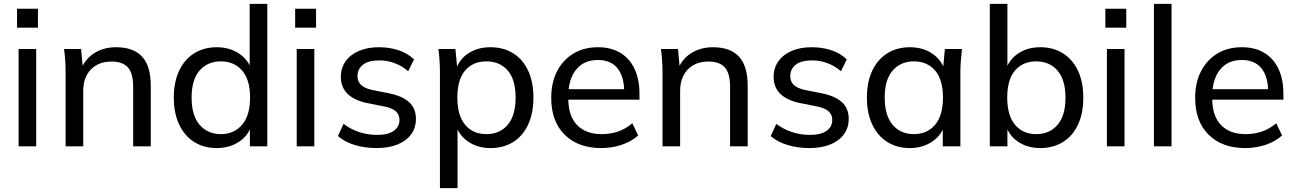

<svg xmlns="http://www.w3.org/2000/svg" viewBox="-20 -756 6694 992"><path d="M76 0V-503H167V0ZM68 -613V-711H176V-613Z M319 0V-384Q319 -413 317 -443Q315 -473 311 -503H399L409 -395H397Q420 -452 468 -482Q516 -512 580 -512Q669 -512 714 -463.5Q759 -415 759 -313V0H668V-308Q668 -377 641 -407.5Q614 -438 557 -438Q489 -438 449.5 -397Q410 -356 410 -286V0Z M1100 9Q1034 9 984 -22Q934 -53 906 -112Q878 -171 878 -252Q878 -333 906 -391.5Q934 -450 984 -481Q1034 -512 1100 -512Q1166 -512 1215.5 -479Q1265 -446 1282 -388H1270V-736H1361V0H1271V-117H1282Q1266 -58 1216.5 -24.5Q1167 9 1100 9ZM1121 -63Q1189 -63 1230.5 -111Q1272 -159 1272 -252Q1272 -345 1230.5 -392Q1189 -439 1121 -439Q1053 -439 1011.5 -392Q970 -345 970 -252Q970 -159 1011.5 -111Q1053 -63 1121 -63Z M1513 0V-503H1604V0ZM1505 -613V-711H1613V-613Z M1926 9Q1865 9 1812.5 -7Q1760 -23 1726 -53L1755 -116Q1792 -88 1836.5 -73.5Q1881 -59 1928 -59Q1985 -59 2014.5 -80Q2044 -101 2044 -136Q2044 -164 2025 -181Q2006 -198 1965 -206L1870 -225Q1806 -240 1773.5 -273.5Q1741 -307 1741 -360Q1741 -404 1765 -438.5Q1789 -473 1833.5 -492.5Q1878 -512 1938 -512Q1993 -512 2040.5 -496Q2088 -480 2119 -449L2089 -388Q2058 -415 2019.5 -429.5Q1981 -444 1941 -444Q1883 -444 1855 -421.5Q1827 -399 1827 -363Q1827 -336 1844 -318.5Q1861 -301 1899 -292L1994 -273Q2061 -259 2095 -227Q2129 -195 2129 -142Q2129 -95 2103.5 -61Q2078 -27 2032.5 -9Q1987 9 1926 9Z M2253 216V-384Q2253 -413 2251 -443Q2249 -473 2245 -503H2333L2344 -387H2333Q2348 -445 2397 -478.5Q2446 -512 2514 -512Q2581 -512 2631 -481Q2681 -450 2708.5 -391.5Q2736 -333 2736 -252Q2736 -171 2708.5 -112Q2681 -53 2631 -22Q2581 9 2514 9Q2447 9 2398.5 -24.5Q2350 -58 2333 -115H2344V216ZM2493 -63Q2562 -63 2603 -111Q2644 -159 2644 -252Q2644 -345 2603 -392Q2562 -439 2493 -439Q2424 -439 2383.5 -392Q2343 -345 2343 -252Q2343 -159 2383.5 -111Q2424 -63 2493 -63Z M3087 9Q2967 9 2897.5 -60Q2828 -129 2828 -250Q2828 -330 2858.5 -388.5Q2889 -447 2943 -479.5Q2997 -512 3069 -512Q3138 -512 3186 -482.5Q3234 -453 3259 -399Q3284 -345 3284 -271V-241H2899V-295H3222L3205 -282Q3205 -360 3170.5 -403Q3136 -446 3069 -446Q2996 -446 2956 -395.5Q2916 -345 2916 -258V-249Q2916 -157 2961.5 -110Q3007 -63 3088 -63Q3133 -63 3172 -76Q3211 -89 3247 -119L3277 -56Q3243 -25 3192.5 -8Q3142 9 3087 9Z M3403 0V-384Q3403 -413 3401 -443Q3399 -473 3395 -503H3483L3493 -395H3481Q3504 -452 3552 -482Q3600 -512 3664 -512Q3753 -512 3798 -463.5Q3843 -415 3843 -313V0H3752V-308Q3752 -377 3725 -407.5Q3698 -438 3641 -438Q3573 -438 3533.5 -397Q3494 -356 3494 -286V0Z M4162 9Q4101 9 4048.5 -7Q3996 -23 3962 -53L3991 -116Q4028 -88 4072.5 -73.5Q4117 -59 4164 -59Q4221 -59 4250.5 -80Q4280 -101 4280 -136Q4280 -164 4261 -181Q4242 -198 4201 -206L4106 -225Q4042 -240 4009.5 -273.5Q3977 -307 3977 -360Q3977 -404 4001 -438.5Q4025 -473 4069.5 -492.5Q4114 -512 4174 -512Q4229 -512 4276.5 -496Q4324 -480 4355 -449L4325 -388Q4294 -415 4255.5 -429.5Q4217 -444 4177 -444Q4119 -444 4091 -421.5Q4063 -399 4063 -363Q4063 -336 4080 -318.5Q4097 -301 4135 -292L4230 -273Q4297 -259 4331 -227Q4365 -195 4365 -142Q4365 -95 4339.5 -61Q4314 -27 4268.5 -9Q4223 9 4162 9Z M4681 9Q4615 9 4565 -22Q4515 -53 4487 -112Q4459 -171 4459 -252Q4459 -333 4487 -391.5Q4515 -450 4565 -481Q4615 -512 4681 -512Q4748 -512 4797.5 -478.5Q4847 -445 4863 -387H4851L4862 -503H4950Q4947 -473 4944.5 -443Q4942 -413 4942 -384V0H4851V-115H4862Q4846 -58 4796.5 -24.5Q4747 9 4681 9ZM4702 -63Q4770 -63 4811 -111Q4852 -159 4852 -252Q4852 -345 4811 -392Q4770 -439 4702 -439Q4634 -439 4592.5 -392Q4551 -345 4551 -252Q4551 -159 4592 -111Q4633 -63 4702 -63Z M5355 9Q5288 9 5239 -24.5Q5190 -58 5174 -117H5185V0H5094V-736H5185V-388H5174Q5191 -446 5239.5 -479Q5288 -512 5355 -512Q5422 -512 5472 -480.5Q5522 -449 5549.5 -391Q5577 -333 5577 -251Q5577 -170 5549.5 -111.5Q5522 -53 5471.5 -22Q5421 9 5355 9ZM5334 -63Q5402 -63 5443.5 -110.5Q5485 -158 5485 -251Q5485 -344 5443.5 -391.5Q5402 -439 5334 -439Q5265 -439 5224.5 -392Q5184 -345 5184 -252Q5184 -159 5224.5 -111Q5265 -63 5334 -63Z M5699 0V-503H5790V0ZM5691 -613V-711H5799V-613Z M5942 0V-736H6033V0Z M6414 9Q6294 9 6224.5 -60Q6155 -129 6155 -250Q6155 -330 6185.5 -388.5Q6216 -447 6270 -479.5Q6324 -512 6396 -512Q6465 -512 6513 -482.5Q6561 -453 6586 -399Q6611 -345 6611 -271V-241H6226V-295H6549L6532 -282Q6532 -360 6497.5 -403Q6463 -446 6396 -446Q6323 -446 6283 -395.5Q6243 -345 6243 -258V-249Q6243 -157 6288.5 -110Q6334 -63 6415 -63Q6460 -63 6499 -76Q6538 -89 6574 -119L6604 -56Q6570 -25 6519.5 -8Q6469 9 6414 9Z"/></svg>

Font: Mulish Medium
Style: Regular
Weight: 500
Designer: Vernon Adams
Foundry: Vernon Adams
Version: Version 3.603; ttfautohint (v1.8.3)